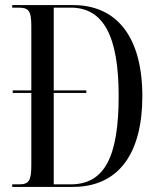

<svg xmlns="http://www.w3.org/2000/svg" viewBox="-20 -734 623 754"><path d="M28 0H266C450 0 539 -137 539 -356C539 -586 441 -714 267 -714H28V-704H52C92 -704 103 -693 103 -631V-379H30V-369H103V-86C103 -23 93 -10 54 -10H28ZM257 -10H191V-369H319V-379H191V-704H258C388 -704 446 -589 446 -357C446 -113 388 -10 257 -10Z"/></svg>

Font: Noto Serif Display ExtraCondensed
Style: Regular
Weight: 400
Width: 2
Designer: Monotype Design Team
Foundry: Monotype Imaging Inc.
Version: Version 2.009